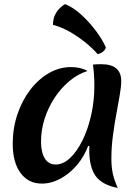

<svg xmlns="http://www.w3.org/2000/svg" viewBox="-20 -883 675 936"><path d="M410 -172Q390 -119 354.5 -77.5Q319 -36 274.5 -12Q230 12 184 12Q118 12 80 -40Q42 -92 42 -182Q42 -257 64.5 -324.5Q87 -392 126.5 -444Q166 -496 217.5 -526Q269 -556 326 -556Q373 -556 407 -537Q359 -522 318 -487.5Q277 -453 246 -406Q215 -359 197.5 -304Q180 -249 180 -193Q180 -140 198.5 -110.5Q217 -81 251 -81Q288 -81 321.5 -112.5Q355 -144 382 -198.5Q409 -253 424.5 -322Q440 -391 440 -465Q440 -495 438 -522Q436 -549 433 -568Q447 -570 474 -570Q571 -570 571 -488Q571 -462 564 -421Q557 -380 547.5 -329Q538 -278 530.5 -222Q523 -166 523 -111Q523 -68 530 -36.5Q537 -5 554 33Q479 19 447 -24Q415 -67 415 -154Q415 -165 416 -170ZM496 -652Q494 -641 482.5 -631.5Q471 -622 456 -619Q435 -644 400.5 -672.5Q366 -701 324.5 -725.5Q283 -750 238 -762Q239 -794 250 -814Q261 -834 274.5 -846Q288 -858 297 -863Q336 -848 376 -811.5Q416 -775 448 -732Q480 -689 496 -652Z"/></svg>

Font: Merienda SemiBold
Style: Regular
Weight: 600
Designer: Eduardo Rodriguez Tunni
Foundry: Eduardo Rodriguez Tunni
Version: Version 2.001; ttfautohint (v1.8.4.7-5d5b)